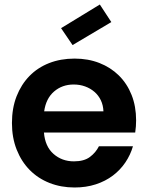

<svg xmlns="http://www.w3.org/2000/svg" viewBox="-20 -823 657 852"><path d="M307 -448Q256 -448 220 -417Q184 -386 176 -329H439Q438 -356 427.5 -378Q417 -400 399 -415.5Q381 -431 357.5 -439.5Q334 -448 307 -448ZM570 -174Q559 -136 536.5 -102.5Q514 -69 481 -44Q448 -19 405 -5Q362 9 311 9Q251 9 200 -11Q149 -31 112 -68.5Q75 -106 54 -159Q33 -212 33 -277Q33 -343 53.5 -395.5Q74 -448 110.5 -485.5Q147 -523 198 -543Q249 -563 311 -563Q371 -563 421 -543.5Q471 -524 507.5 -488Q544 -452 564 -401.5Q584 -351 584 -289Q584 -275 583 -262Q582 -249 580 -235H175Q180 -173 217.5 -140Q255 -107 308 -107Q353 -107 379 -126.5Q405 -146 419 -174ZM474 -725 302 -623 251 -698 423 -803Z"/></svg>

Font: Poppins SemiBold
Style: Regular
Weight: 600
Designer: Ninad Kale (Devanagari), Jonny Pinhorn (Latin)
Foundry: Indian Type Foundry
Version: Version 3.002 2017